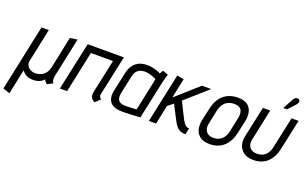

<svg xmlns="http://www.w3.org/2000/svg" viewBox="-98 -1185 3015 1877"><g transform="rotate(20 1409.0 -246.5)"><path d="M430 -100 517 -509 440 -497 372 -168Q365 -137 349.5 -114Q334 -91 310 -76.5Q286 -62 254 -59Q221 -55 194.5 -67Q168 -79 155 -102Q142 -125 148 -155L221 -500H145L-1 188L70 212L124 -45Q127 -42 134.5 -33Q142 -24 156 -13.5Q170 -3 191.5 4Q213 11 243 11Q266 11 286.5 5.5Q307 0 324 -10.5Q341 -21 353 -35Q357 -24 363 -16Q369 -8 375 -3Q381 2 384 4L441 -26Q439 -27 434.5 -35Q430 -43 427.5 -59Q425 -75 430 -100Z M912 -81 1002 -500H625L518 0H593L684 -430H914L839 -80Q834 -53 839.5 -35.5Q845 -18 855.5 -8Q866 2 875 6Q884 10 883 10L933 -38Q923 -46 916.5 -56.5Q910 -67 912 -81Z M1464 -487 1406 -509Q1399 -498 1392.5 -485Q1386 -472 1386 -472Q1368 -482 1344.5 -490Q1321 -498 1294.5 -503Q1268 -508 1239 -508Q1211 -508 1183.5 -500.5Q1156 -493 1132.5 -475.5Q1109 -458 1091 -428.5Q1073 -399 1064 -354L1024 -169Q1013 -120 1020 -86.5Q1027 -53 1047.5 -33Q1068 -13 1100 -4Q1132 5 1171 4Q1188 4 1211.5 3Q1235 2 1260 1Q1285 0 1306.5 -1.5Q1328 -3 1341.5 -3.5Q1355 -4 1354 -4L1438 -397Q1445 -427 1453 -452Q1461 -477 1464 -487ZM1096 -165 1136 -351Q1143 -383 1156 -400.5Q1169 -418 1185.5 -426.5Q1202 -435 1217.5 -437.5Q1233 -440 1244 -440Q1258 -440 1272.5 -437.5Q1287 -435 1301.5 -431Q1316 -427 1332 -420.5Q1348 -414 1365 -406L1293 -65Q1289 -65 1278.5 -64Q1268 -63 1252.5 -62Q1237 -61 1218 -60.5Q1199 -60 1178 -60Q1144 -60 1123 -71Q1102 -82 1095.5 -105.5Q1089 -129 1096 -165Z M1762 -132 1679 -297 1910 -501H1814L1581 -294L1624 -499L1553 -512L1444 0H1519L1560 -197L1617 -243L1685 -112Q1699 -83 1715.5 -57.5Q1732 -32 1756.5 -16Q1781 0 1817 0H1824L1839 -65H1835Q1823 -65 1810.5 -71.5Q1798 -78 1786.5 -93Q1775 -108 1762 -132Z M2300 -185 2329 -316Q2348 -408 2311.5 -460Q2275 -512 2187 -512Q2127 -512 2080.5 -489.5Q2034 -467 2003.5 -423.5Q1973 -380 1959 -316L1930 -185Q1919 -132 1930 -88Q1941 -44 1977.5 -17Q2014 10 2077 10Q2169 10 2225.5 -44Q2282 -98 2300 -185ZM2253 -318 2223 -176Q2216 -141 2198.5 -114.5Q2181 -88 2154.5 -74Q2128 -60 2091 -60Q2056 -60 2034 -75Q2012 -90 2004 -116Q1996 -142 2003 -176L2033 -318Q2042 -359 2060.5 -386.5Q2079 -414 2107 -428Q2135 -442 2173 -442Q2210 -442 2230.5 -427.5Q2251 -413 2256.5 -385.5Q2262 -358 2253 -318Z M2751 -185 2819 -501H2746L2676 -176Q2669 -141 2652 -114.5Q2635 -88 2608 -74Q2581 -60 2544 -60Q2509 -60 2486.5 -75Q2464 -90 2456 -116Q2448 -142 2455 -176L2524 -501H2448L2380 -185Q2368 -132 2381 -88Q2394 -44 2431.5 -17Q2469 10 2531 10Q2623 10 2678 -43.5Q2733 -97 2751 -185ZM2745 -645Q2754 -655 2758 -665.5Q2762 -676 2760.5 -685Q2759 -694 2750 -700Q2740 -706 2729 -704.5Q2718 -703 2709.5 -695.5Q2701 -688 2695 -678L2635 -568H2674Z"/></g></svg>

Font: Advent Pro Medium
Style: Italic
Weight: 500
Italic angle: -12°
Version: Version 3.000